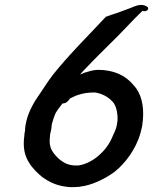

<svg xmlns="http://www.w3.org/2000/svg" viewBox="-20 -764 629 789"><path d="M84 -243C83 -238 83 -232 83 -227C81 -220 80 -213 80 -206C73 -156 82 -122 101 -93C111 -76 136 -50 153 -37C185 -14 218 2 269 5C280 5 291 5 300 4C303 4 306 4 309 3C356 -2 412 -29 451 -58C496 -94 538 -151 557 -216C559 -225 562 -235 564 -245L567 -269C573 -331 559 -383 529 -414C495 -455 447 -477 382 -477C365 -476 352 -473 344 -470L332 -467C324 -463 316 -461 309 -458C320 -471 328 -479 340 -491C363 -516 408 -560 433 -585C479 -629 520 -676 566 -720C572 -716 582 -717 588 -725C592 -734 583 -738 576 -741C555 -749 533 -738 516 -731L459 -710C445 -706 431 -701 415 -695C350 -625 260 -536 197 -456C177 -430 159 -401 142 -376C114 -337 92 -294 85 -250ZM185 -201C185 -212 189 -224 191 -235L193 -254C196 -266 204 -290 209 -300C217 -314 228 -327 237 -339C250 -338 261 -348 268 -360C279 -364 288 -370 298 -373C322 -381 340 -384 370 -384C398 -380 422 -367 439 -350C457 -334 464 -302 463 -271C461 -244 455 -229 445 -209C432 -176 414 -150 389 -128C368 -108 334 -88 302 -84H288C260 -85 243 -95 227 -107C219 -113 200 -133 195 -143C188 -154 184 -168 184 -185C185 -190 184 -195 185 -201Z"/></svg>

Font: Hussar Pisanka
Style: Kur
Weight: 400
Designer: Robert Jablonski
Foundry: Cannot Into Space Fonts
Version: Version 1.070